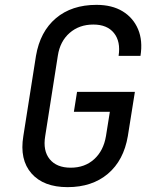

<svg xmlns="http://www.w3.org/2000/svg" viewBox="-20 -760 640 790"><path d="M258 10Q159 10 109.5 -46.5Q60 -103 76 -200L128 -530Q145 -630 210 -685Q275 -740 377 -740Q441 -740 484.5 -713.5Q528 -687 548 -640Q568 -593 558 -530H468Q477 -589 449 -624Q421 -659 364 -659Q306 -659 266.5 -624.5Q227 -590 218 -531L166 -200Q156 -140 184.5 -105Q213 -70 271 -70Q329 -70 367.5 -105Q406 -140 416 -200L432 -300H284L297 -382H535L506 -200Q489 -100 424 -45Q359 10 258 10Z"/></svg>

Font: JetBrains Mono NL
Style: Italic
Weight: 400
Italic angle: -9°
Monospace: yes
Designer: Philipp Nurullin, Konstantin Bulenkov
Foundry: JetBrains
Version: Version 2.305; ttfautohint (v1.8.4.7-5d5b)